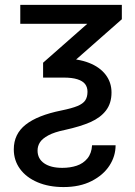

<svg xmlns="http://www.w3.org/2000/svg" viewBox="-20 -550 551 781"><path d="M475.6 -530.3V-471.7L206.1 -234.4H155.3V-294.9L335 -453.1H62.5V-530.3ZM233.4 132.8Q265.6 132.8 292 124Q318.4 115.2 335.4 94.7Q352.5 74.2 354.5 41H450.2Q450.2 85 425.3 123.5Q400.4 162.1 352.5 186.5Q304.7 210.9 238.3 210.9Q178.7 210.9 132.8 191.4Q86.9 171.9 61.5 137.2Q36.1 102.5 36.1 57.6Q36.1 -4.9 84.5 -43Q132.8 -81.1 229.5 -100.6Q272.5 -109.4 294.9 -118.7Q317.4 -127.9 326.7 -141.6Q335.9 -155.3 335.9 -176.8Q335.9 -195.3 326.2 -208Q316.4 -220.7 294.9 -227.5Q273.4 -234.4 239.3 -234.4H202.1L208 -311.5H239.3Q297.9 -311.5 341.8 -294.4Q385.7 -277.3 409.7 -246.1Q433.6 -214.8 433.6 -173.8Q433.6 -129.9 411.1 -100.6Q388.7 -71.3 347.7 -53.2Q306.6 -35.2 244.1 -21.5Q201.2 -12.7 176.8 0.5Q152.3 13.7 142.6 28.8Q132.8 43.9 132.8 62.5Q132.8 95.7 159.7 114.3Q186.5 132.8 233.4 132.8Z"/></svg>

Font: WEMIX Pretendard Variable
Style: Regular
Weight: 400
Designer: Base glyphs from Inter by Rasmus Andersson; Hangeul glyphs from Noto Sans CJK(Source Han Sans) by Jang Soo-young and Kan
Foundry: Kil Hyung-jin
Version: Version 1.000;Glyphs 3.2 (3208)